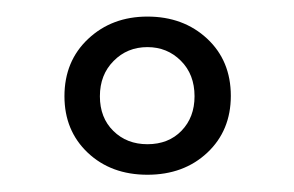

<svg xmlns="http://www.w3.org/2000/svg" viewBox="-20 -815 348 227"><path d="M56.2 -701.2Q56.2 -742.7 84.2 -769Q112.3 -795.4 154.3 -795.4Q196.8 -795.4 224.9 -769.3Q252.9 -743.2 252.9 -701.7Q252.9 -660.6 225.1 -634.5Q197.3 -608.4 154.3 -608.4Q111.3 -608.4 83.7 -634.5Q56.2 -660.6 56.2 -701.2ZM154.3 -644.5Q179.2 -644.5 194.6 -660.4Q210 -676.3 210 -701.2Q210 -727.1 193.8 -743.2Q177.7 -759.3 154.3 -759.3Q130.4 -759.3 114.3 -742.9Q98.1 -726.6 98.1 -701.2Q98.1 -675.8 114 -660.2Q129.9 -644.5 154.3 -644.5Z"/></svg>

Font: Spartan MB Med
Style: Regular
Weight: 500
Designer: Matt Bailey, Mirko Velimirovic
Foundry: Matt Bailey
Version: Version 1.005